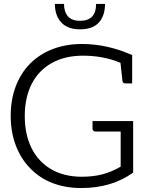

<svg xmlns="http://www.w3.org/2000/svg" viewBox="-20 -941 767 969"><path d="M447 -330H652V-70Q544 8 390 8Q311 8 245.5 -17Q180 -42 132 -92Q85 -140 59.5 -207.5Q34 -275 34 -357Q34 -437 59 -504Q84 -571 132 -620Q180 -668 246.5 -693.5Q313 -719 394 -719Q521 -719 647 -663V-520H614Q599 -520 598 -533L588 -624Q502 -660 399 -660Q307 -660 240.5 -622.5Q174 -585 139.5 -516.5Q105 -448 105 -355Q105 -262 139.5 -193Q174 -124 239 -86.5Q304 -49 393 -49Q451 -49 498 -61.5Q545 -74 589 -100V-277H463Q456 -277 451.5 -281Q447 -285 447 -291ZM257 -921H303Q303 -882 322.5 -859Q342 -836 384 -836Q465 -836 465 -921H510Q510 -862 479 -827.5Q448 -793 384 -793Q321 -793 289 -828Q257 -863 257 -921Z"/></svg>

Font: Aleo Light
Style: Regular
Weight: 300
Designer: Alessio Laiso
Foundry: Alessio Laiso
Version: Version 2.000